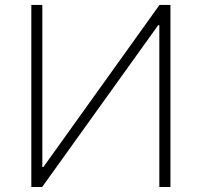

<svg xmlns="http://www.w3.org/2000/svg" viewBox="-20 -747 806 767"><path d="M105.1 -727.3V0H148.4L612.2 -646.7H616.5V0H660.9V-727.3H617.2L153.4 -79.9H149.1V-727.3Z"/></svg>

Font: Inter UI Extra Light
Style: Regular
Weight: 200
Designer: Rasmus Andersson
Foundry: rsms
Version: 3.2;8d6f07862